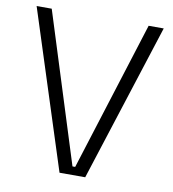

<svg xmlns="http://www.w3.org/2000/svg" viewBox="-79 -770 755 839"><g transform="rotate(10 298.0 -350.0)"><path d="M241 0 16 -700H83L292 -37H304L513 -700H580L355 0Z"/></g></svg>

Font: Space Grotesk Frontify Light
Style: Regular
Weight: 300
Designer: Florian Karsten
Version: Version 2.000